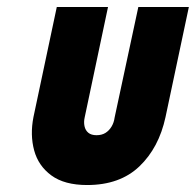

<svg xmlns="http://www.w3.org/2000/svg" viewBox="-20 -521 562 551"><path d="M455 -185 522 -501H377L309 -184Q307 -169 300 -157.5Q293 -146 282.5 -139.5Q272 -133 257 -133Q242 -133 233.5 -140Q225 -147 222.5 -159Q220 -171 223 -184L290 -501H143L76 -185Q66 -134 78 -89.5Q90 -45 127.5 -17.5Q165 10 230 10Q324 10 380 -43.5Q436 -97 455 -185Z"/></svg>

Font: Advent Pro ExtraBold
Style: Italic
Weight: 800
Italic angle: -12°
Version: Version 3.000